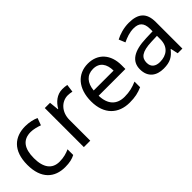

<svg xmlns="http://www.w3.org/2000/svg" viewBox="68 -1199 1863 1863"><g transform="rotate(-45 999.0 -268.0)"><path d="M300 10C361 10 402 0 438 -19V-97C401 -80 357 -66 299 -66C198 -66 146 -137 146 -266C146 -400 197 -469 304 -469C341 -469 388 -456 420 -444L447 -517C415 -533 360 -546 306 -546C162 -546 55 -463 55 -265C55 -75 157 10 300 10Z M815 -546C740 -546 685 -497 651 -438H647L637 -536H565V0H653V-286C653 -394 726 -466 809 -466C827 -466 850 -463 867 -459L878 -540C860 -544 835 -546 815 -546Z M1165 -546C1023 -546 928 -440 928 -264C928 -85 1033 10 1186 10C1259 10 1307 -1 1362 -25V-102C1306 -78 1258 -65 1190 -65C1083 -65 1022 -130 1019 -251H1386V-304C1386 -450 1302 -546 1165 -546ZM1164 -474C1253 -474 1293 -412 1294 -321H1021C1030 -417 1080 -474 1164 -474Z M1725 -545C1655 -545 1589 -524 1542 -499L1569 -433C1613 -454 1664 -474 1720 -474C1790 -474 1831 -444 1831 -355V-323L1740 -320C1565 -315 1483 -256 1483 -149C1483 -40 1555 10 1652 10C1742 10 1785 -17 1832 -76H1836L1853 0H1917V-365C1917 -490 1855 -545 1725 -545ZM1751 -259 1830 -262V-214C1830 -110 1762 -61 1672 -61C1614 -61 1574 -88 1574 -148C1574 -216 1617 -254 1751 -259Z"/></g></svg>

Font: Noto Sans Nandinagari
Style: Regular
Weight: 400
Designer: Ek Type
Foundry: Ek Type
Version: Version 1.002